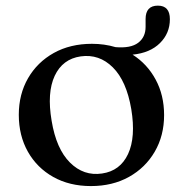

<svg xmlns="http://www.w3.org/2000/svg" viewBox="-20 -632 618 664"><path d="M298 -480.5Q341 -480.5 379.5 -469Q432 -464.5 457.8 -484Q483.5 -503.5 483.5 -539V-566Q483.5 -612.5 526 -612.5Q567.5 -612.5 567.5 -565.5Q567.5 -517 533.2 -483Q499 -449 438.5 -443Q489 -411 518.2 -357Q547.5 -303 547.5 -234Q547.5 -163 515.2 -107.5Q483 -52 426 -20.2Q369 11.5 294.5 11.5Q220.5 11.5 164.2 -20Q108 -51.5 76.5 -107.2Q45 -163 45 -235Q45 -306 77 -361.5Q109 -417 166 -448.8Q223 -480.5 298 -480.5ZM333 -32Q395.5 -41 422.8 -99.2Q450 -157.5 434 -254.5Q417.5 -352 370.2 -399Q323 -446 259 -437Q196.5 -428 169.2 -369.8Q142 -311.5 158.5 -214.5Q174.5 -117 222 -69.8Q269.5 -22.5 333 -32Z"/></svg>

Font: Fraunces 9pt S000
Style: Regular
Weight: 400
Version: Version 1.000; ttfautohint (v1.8.3)